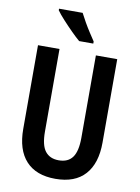

<svg xmlns="http://www.w3.org/2000/svg" viewBox="-101 -1004 787 1081"><g transform="rotate(10 292.5 -463.5)"><path d="M519 -714V-237Q519 -118 461.5 -54Q404 10 292 10Q182 10 124 -53Q66 -116 66 -236V-714H189V-242Q189 -164 215.5 -130Q242 -96 293 -96Q346 -96 371.5 -131Q397 -166 397 -243V-714ZM282 -937Q293 -915 309 -887Q325 -859 342 -833Q359 -807 371 -789V-777H290Q270 -794 242 -822Q214 -850 187.5 -879Q161 -908 147 -928V-937Z"/></g></svg>

Font: Avrile Sans Condensed SemiBold
Style: Regular
Weight: 600
Width: 3
Designer: Monotype Design Team
Foundry: Monotype Imaging Inc.
Version: Version 2.001;September 10, 2019;FontCreator 11.5.0.2425 64-